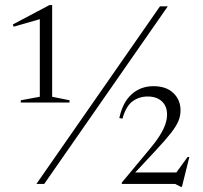

<svg xmlns="http://www.w3.org/2000/svg" viewBox="-20 -730 804 762"><path d="M124.5 0 615 -705H646L155.5 0ZM661.5 -20 724.5 -107H731.5L702 11.5H698L675 0H463.5V-5.5L565.5 -128Q595.5 -163 612.2 -189.2Q629 -215.5 636 -236.2Q643 -257 643 -275Q643 -309 622.2 -328Q601.5 -347 566 -347Q532.5 -347 506.2 -328Q480 -309 466 -259L453.5 -261.5Q467 -324.5 502.8 -356.2Q538.5 -388 589 -388Q639.5 -388 668 -360.8Q696.5 -333.5 696.5 -292Q696.5 -271 688.5 -250.8Q680.5 -230.5 658.5 -202.2Q636.5 -174 594.5 -129L498.5 -26L504.5 -45.5H699ZM138 -346V-667.5L157.5 -659.5L34 -624L31 -633L176.5 -710H187V-346L256 -332V-323H62.5V-332Z"/></svg>

Font: Newsreader 60pt Light
Style: Regular
Weight: 300
Designer: Hugues Gentile
Foundry: Production Type
Version: Version 1.003